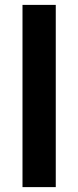

<svg xmlns="http://www.w3.org/2000/svg" viewBox="-20 -765 319 785"><path d="M72 -745H208V0H72Z"/></svg>

Font: Eudoxus Sans
Style: Bold
Weight: 700
Designer: Stijn de Vries
Foundry: tokotype
Version: Version 2.005